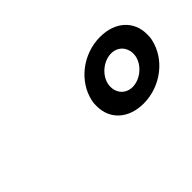

<svg xmlns="http://www.w3.org/2000/svg" viewBox="-38 -884 451 451"><g transform="rotate(-45 187.5 -658.5)"><path d="M283.3 -704.2C305 -704.2 320 -688.3 320 -667.5C320 -664.2 320 -661.7 319.2 -658.3C314.2 -633.3 288.3 -612.5 263.3 -612.5C241.7 -612.5 226.7 -628.3 226.7 -649.2C226.7 -652.5 226.7 -655 227.5 -658.3C232.5 -683.3 258.3 -704.2 283.3 -704.2ZM292.5 -750C234.2 -750 184.2 -709.2 173.3 -658.3C171.7 -651.7 171.7 -645.8 171.7 -640C171.7 -597.5 203.3 -566.7 254.2 -566.7C312.5 -566.7 362.5 -607.5 373.3 -658.3C375 -665 375 -670.8 375 -676.7C375 -719.2 343.3 -750 292.5 -750Z"/></g></svg>

Font: BoonHome
Style: Book Oblique
Weight: 400
Italic angle: -12°
Designer: Sungsit Sawaiwan
Foundry: Sungsit Sawaiwan
Version: Version 0.2